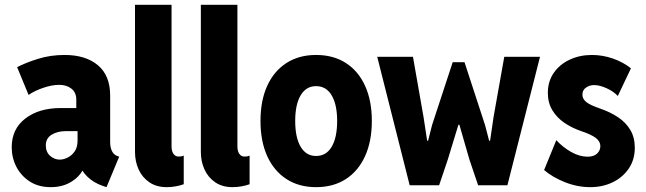

<svg xmlns="http://www.w3.org/2000/svg" viewBox="-20 -772 2690 800"><path d="M191.4 7.8Q140.6 7.8 104.2 -15.6Q67.9 -39.1 48.3 -76.9Q28.8 -114.7 28.8 -158.7Q28.8 -234.4 85.4 -278.1Q142.1 -321.8 232.9 -321.8H318.8V-225.6H253.4Q220.2 -225.6 195.6 -210.9Q170.9 -196.3 170.9 -166Q170.9 -138.7 188.7 -122.8Q206.5 -106.9 229 -106.9Q244.6 -106.9 262 -115.5Q279.3 -124 291.3 -141.4Q303.2 -158.7 303.2 -186.5V-253.4L297.9 -274.9V-356.4Q297.9 -386.7 277.6 -402.6Q257.3 -418.5 227.1 -418.5Q196.3 -418.5 159.9 -406Q123.5 -393.6 99.1 -376.5L51.3 -492.2Q85.9 -510.3 137.7 -526.6Q189.5 -543 249 -543Q336.9 -543 387.9 -500.2Q439 -457.5 439 -374V-180.7Q439 -158.7 446 -143.6Q453.1 -128.4 466.3 -123L476.6 -119.1L423.8 7.8L406.7 2Q369.1 -11.2 343.5 -36.4Q317.9 -61.5 313 -87.4L349.1 -60.5H283.2L329.1 -73.7Q316.4 -40 279.5 -16.1Q242.7 7.8 191.4 7.8Z M674.8 7.8Q631.8 7.8 602.3 -12.5Q572.8 -32.7 557.6 -65.9Q542.5 -99.1 542.5 -138.7V-752H694.8V-161.6Q694.8 -149.4 698 -140.1Q701.2 -130.9 708 -125.2Q714.8 -119.6 725.1 -119.6Q737.3 -119.6 745.6 -123.5V-4.4Q731 1 712.4 4.4Q693.8 7.8 674.8 7.8Z M949.2 7.8Q906.2 7.8 876.7 -12.5Q847.2 -32.7 832 -65.9Q816.9 -99.1 816.9 -138.7V-752H969.2V-161.6Q969.2 -149.4 972.4 -140.1Q975.6 -130.9 982.4 -125.2Q989.3 -119.6 999.5 -119.6Q1011.7 -119.6 1020 -123.5V-4.4Q1005.4 1 986.8 4.4Q968.3 7.8 949.2 7.8Z M1296.9 7.8Q1225.6 7.8 1173.6 -25.9Q1121.6 -59.6 1093.5 -121.3Q1065.4 -183.1 1065.4 -268.1Q1065.4 -353 1093.5 -414.6Q1121.6 -476.1 1173.6 -509.5Q1225.6 -543 1296.9 -543Q1369.1 -543 1421.1 -509.5Q1473.1 -476.1 1501.2 -414.3Q1529.3 -352.5 1529.3 -268.1Q1529.3 -183.6 1501.2 -121.6Q1473.1 -59.6 1421.1 -25.9Q1369.1 7.8 1296.9 7.8ZM1296.9 -122.1Q1339.4 -122.1 1362.1 -160.6Q1384.8 -199.2 1384.8 -268.1Q1384.8 -335.9 1362.1 -374.5Q1339.4 -413.1 1296.9 -413.1Q1255.4 -413.1 1232.7 -374.8Q1210 -336.4 1210 -268.1Q1210 -199.2 1232.7 -160.6Q1255.4 -122.1 1296.9 -122.1Z M1687 0 1551.8 -535.2H1700.7L1744.6 -285.2L1759.8 -185.5H1763.7L1780.3 -251L1866.2 -512.7H1915.5L2001 -251L2018.1 -185.5H2022L2036.6 -285.2L2081.1 -535.2H2230L2094.2 0H1972.2L1936 -106.9L1894 -252.4H1890.1L1845.7 -106.9L1809.6 0Z M2439.5 7.8Q2385.7 7.8 2333.7 -12.9Q2281.7 -33.7 2247.1 -63.5L2297.9 -188Q2324.7 -158.7 2359.6 -138.9Q2394.5 -119.1 2428.2 -119.1Q2454.1 -119.1 2467.8 -132.1Q2481.4 -145 2481.4 -162.6Q2481.4 -183.1 2462.2 -197.5Q2442.9 -211.9 2401.9 -225.6Q2363.3 -238.8 2332 -260Q2300.8 -281.2 2281.7 -312.3Q2262.7 -343.3 2262.7 -384.8Q2262.7 -433.1 2287.4 -468.5Q2312 -503.9 2353.8 -523.4Q2395.5 -543 2446.3 -543Q2490.7 -543 2533.7 -528.1Q2576.7 -513.2 2608.9 -487.3L2554.2 -372.1Q2536.6 -391.1 2507.6 -404.3Q2478.5 -417.5 2455.6 -417.5Q2437 -417.5 2421.9 -407.2Q2406.7 -397 2406.7 -377.4Q2406.7 -360.4 2422.4 -347.2Q2438 -334 2483.9 -318.4Q2523.4 -304.7 2555.7 -283.2Q2587.9 -261.7 2606.4 -230.5Q2625 -199.2 2625 -156.2Q2625 -106.9 2600.1 -70.1Q2575.2 -33.2 2533.2 -12.7Q2491.2 7.8 2439.5 7.8Z"/></svg>

Font: Reddit Sans Condensed ExtraBold
Style: Regular
Weight: 800
Designer: Stephen Hutchings
Foundry: Reddit
Version: Version 1.014